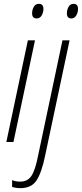

<svg xmlns="http://www.w3.org/2000/svg" viewBox="-20 -739 426 999"><path d="M171 -643Q147 -643 147 -670Q147 -687 155.5 -703Q164 -719 182 -719Q206 -719 206 -692Q206 -675 197 -659Q188 -643 171 -643ZM13 0 125 -529H162L50 0ZM351 -643Q328 -643 328 -670Q328 -687 336.5 -703Q345 -719 363 -719Q386 -719 386 -692Q386 -675 377 -659Q368 -643 351 -643ZM86 240Q74 240 62 238Q50 236 43 234V198Q60 206 85 206Q124 206 144 175.5Q164 145 179 67L305 -529H342L215 70Q197 158 170.5 199Q144 240 86 240Z"/></svg>

Font: Noto Sans Condensed ExtraLight
Style: Italic
Weight: 200
Width: 3
Italic angle: -12°
Designer: Monotype Design Team
Foundry: Monotype Imaging Inc.
Version: Version 2.013; ttfautohint (v1.8.4.7-5d5b)